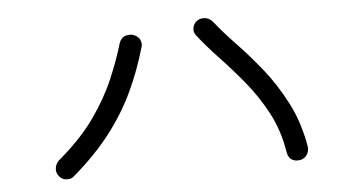

<svg xmlns="http://www.w3.org/2000/svg" viewBox="-40 -632 1080 589"><g transform="rotate(-5 500.0 -338.0)"><path d="M855 -108Q828 -108 823 -136Q812 -204 783 -258.5Q754 -313 716.5 -358.5Q679 -404 642 -443Q605 -482 577 -518Q571 -526 571 -535Q571 -553 586 -563Q594 -568 605 -568Q622 -568 634 -553Q661 -519 698.5 -480Q736 -441 774.5 -393Q813 -345 844.5 -284.5Q876 -224 889 -148Q891 -132 881.5 -120Q872 -108 855 -108ZM166 -119Q158 -112 146 -112Q129 -112 120 -125Q113 -133 113 -145Q113 -161 126 -173Q196 -232 237.5 -291Q279 -350 303 -406.5Q327 -463 342 -514Q350 -537 374 -537Q381 -537 384 -536Q409 -528 409 -504Q409 -502 408.5 -499.5Q408 -497 407 -494Q387 -425 357.5 -362Q328 -299 282 -239Q236 -179 166 -119Z"/></g></svg>

Font: Kiwi Maru Light
Style: Regular
Weight: 300
Designer: Hiroki-Chan
Version: Version 1.100